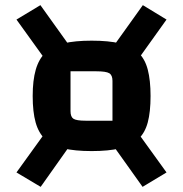

<svg xmlns="http://www.w3.org/2000/svg" viewBox="-20 -716 712 746"><path d="M336 -129Q271 -129 226.5 -139.5Q182 -150 156 -174.5Q130 -199 118.5 -240Q107 -281 107 -343Q107 -404 119 -445.5Q131 -487 157 -512Q183 -537 227 -547.5Q271 -558 336 -558Q402 -558 446 -547.5Q490 -537 516.5 -512.5Q543 -488 554 -446Q565 -404 565 -343Q565 -281 554 -240Q543 -199 516.5 -174.5Q490 -150 446 -139.5Q402 -129 336 -129ZM138 10 44 -46 184 -240 276 -185ZM313 -247H417V-402Q417 -424 404.5 -431.5Q392 -439 354 -439H254V-284Q254 -262 265.5 -254.5Q277 -247 313 -247ZM489 -447 394 -499 535 -696 627 -640ZM534 10 395 -185 487 -240 627 -46ZM183 -447 44 -640 137 -696 278 -499Z"/></svg>

Font: Changa
Style: Bold
Weight: 700
Designer: Eduardo Rodriguez Tunni
Foundry: Eduardo Rodriguez Tunni
Version: Version 3.002; ttfautohint (v1.8.2)